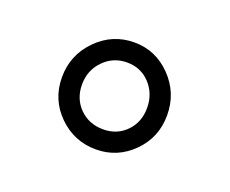

<svg xmlns="http://www.w3.org/2000/svg" viewBox="-55 -796 485 405"><g transform="rotate(20 187.0 -594.0)"><path d="M188 -714Q236 -714 270.5 -678.5Q305 -643 305 -593Q305 -543 270.5 -508.5Q236 -474 188 -474Q139 -474 104 -508.5Q69 -543 69 -593Q69 -643 104 -678.5Q139 -714 188 -714ZM188 -519Q219 -519 239.5 -540Q260 -561 260 -593Q260 -625 239.5 -647Q219 -669 188 -669Q157 -669 135.5 -647Q114 -625 114 -593Q114 -561 135 -540Q156 -519 188 -519Z"/></g></svg>

Font: Freesentation 3 Light
Style: Regular
Weight: 300
Designer: glyphs from Roboto by Christian Robertson / Hangul glyphs from Noto Sans CJK(Source Han Sans) by Jang Soo-young and Kang
Foundry: PT&
Version: Version 2.001